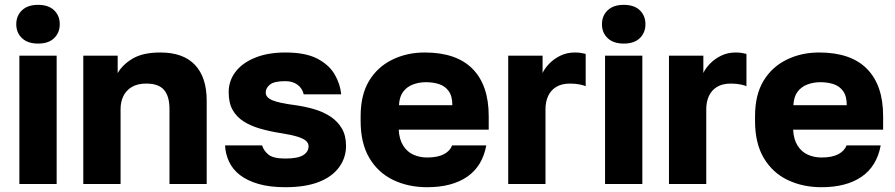

<svg xmlns="http://www.w3.org/2000/svg" viewBox="-20 -760 3698 793"><path d="M60 0V-530H214V0ZM137.5 -580Q94.3 -580 70.7 -602.5Q47.2 -624.9 47.2 -659.9Q47.2 -694.8 70.7 -717.4Q94.2 -740 137.2 -740Q180.4 -740 203.6 -717.5Q226.8 -695.1 226.8 -660.1Q226.8 -625.2 203.7 -602.6Q180.6 -580 137.5 -580Z M324 0V-530H466V-457.8Q486.2 -493.5 528.4 -518.3Q570.7 -543.2 642.3 -543.2Q737.2 -543.2 785.4 -491.8Q833.7 -440.5 833.7 -344.5V0H680V-310Q680 -362.3 657.5 -388.6Q635 -414.8 584 -414.8Q547.2 -414.8 523.7 -400.3Q500.3 -385.9 489.1 -362.3Q478 -338.8 478 -310V0Z M1158.5 13.2Q1093.7 13.2 1047.2 -0.4Q1000.7 -14 970.7 -37.3Q940.8 -60.5 926 -92.4Q911.2 -124.3 909.5 -159.5H1062.5Q1069.2 -137.5 1088.9 -121.3Q1108.7 -105.2 1158.5 -105.2Q1209.8 -105.2 1232.2 -119.1Q1254.5 -133 1254.5 -156.2Q1254.5 -167.7 1245 -177.2Q1235.5 -186.8 1209.8 -195.1Q1184.2 -203.3 1136.2 -210.7Q1092.3 -217.7 1053.5 -229Q1014.7 -240.3 985.8 -258.8Q957 -277.3 940.7 -306.1Q924.5 -334.8 924.5 -379.5Q924.5 -425.7 952.2 -462.7Q980 -499.7 1033 -521.4Q1086 -543.2 1158.5 -543.2Q1242 -543.2 1290.7 -517.7Q1339.3 -492.2 1362.3 -452.6Q1385.3 -413 1389.2 -370.5H1234.5Q1228.5 -395.5 1208.6 -410.2Q1188.7 -424.8 1158.5 -424.8Q1112.8 -424.8 1095.2 -410.9Q1077.5 -397 1077.5 -377.5Q1077.5 -357.2 1105.8 -345.6Q1134.2 -334 1195.2 -326.3Q1239.2 -320.3 1277.5 -309.1Q1315.8 -297.8 1345.4 -278.2Q1375 -258.5 1392.1 -229.2Q1409.2 -199.8 1409.2 -157.5Q1409.2 -108.3 1380.4 -69.1Q1351.7 -29.8 1296.4 -8.3Q1241.2 13.2 1158.5 13.2Z M1744 13.2Q1666.5 13.2 1604.2 -16.6Q1542 -46.3 1505.7 -107.2Q1469.5 -168 1469.5 -260V-280Q1469.5 -368 1504.2 -425.7Q1539 -483.5 1599.7 -513.3Q1660.3 -543.2 1734 -543.2Q1865.3 -543.2 1931.9 -475.5Q1998.5 -407.8 1998.5 -280.5V-224.5H1626.8Q1628.8 -184.5 1645.3 -158.5Q1661.7 -132.5 1687.8 -121Q1713.8 -109.5 1744 -109.5Q1787.8 -109.5 1813.5 -123.2Q1839.2 -136.8 1847.2 -159.5H1988.5Q1972.5 -73.3 1909.7 -30.1Q1846.8 13.2 1744 13.2ZM1739 -420.5Q1710.7 -420.5 1685.7 -411.1Q1660.7 -401.7 1645.3 -381.3Q1629.8 -361 1627.8 -325.5H1848.3Q1848.3 -363 1833.2 -383.7Q1818.2 -404.5 1793.7 -412.5Q1769.2 -420.5 1739 -420.5Z M2079 0V-530H2221V-458.3Q2228.8 -476.3 2247.8 -496.3Q2266.7 -516.3 2294 -529.8Q2321.3 -543.2 2354.3 -543.2Q2370.5 -543.2 2380.7 -541.2Q2390.8 -539.2 2399 -537.3V-403.7Q2394 -407 2375.9 -410.9Q2357.8 -414.8 2334.5 -414.8Q2299.3 -414.8 2276.8 -400.7Q2254.3 -386.7 2243.7 -363Q2233 -339.3 2233 -309.3V0Z M2479 0V-530H2633V0ZM2556.5 -580Q2513.3 -580 2489.7 -602.5Q2466.2 -624.9 2466.2 -659.9Q2466.2 -694.8 2489.7 -717.4Q2513.2 -740 2556.2 -740Q2599.4 -740 2622.6 -717.5Q2645.8 -695.1 2645.8 -660.1Q2645.8 -625.2 2622.7 -602.6Q2599.6 -580 2556.5 -580Z M2743 0V-530H2885V-458.3Q2892.8 -476.3 2911.8 -496.3Q2930.7 -516.3 2958 -529.8Q2985.3 -543.2 3018.3 -543.2Q3034.5 -543.2 3044.7 -541.2Q3054.8 -539.2 3063 -537.3V-403.7Q3058 -407 3039.9 -410.9Q3021.8 -414.8 2998.5 -414.8Q2963.3 -414.8 2940.8 -400.7Q2918.3 -386.7 2907.7 -363Q2897 -339.3 2897 -309.3V0Z M3373 13.2Q3295.5 13.2 3233.2 -16.6Q3171 -46.3 3134.7 -107.2Q3098.5 -168 3098.5 -260V-280Q3098.5 -368 3133.2 -425.7Q3168 -483.5 3228.7 -513.3Q3289.3 -543.2 3363 -543.2Q3494.3 -543.2 3560.9 -475.5Q3627.5 -407.8 3627.5 -280.5V-224.5H3255.8Q3257.8 -184.5 3274.3 -158.5Q3290.7 -132.5 3316.8 -121Q3342.8 -109.5 3373 -109.5Q3416.8 -109.5 3442.5 -123.2Q3468.2 -136.8 3476.2 -159.5H3617.5Q3601.5 -73.3 3538.7 -30.1Q3475.8 13.2 3373 13.2ZM3368 -420.5Q3339.7 -420.5 3314.7 -411.1Q3289.7 -401.7 3274.3 -381.3Q3258.8 -361 3256.8 -325.5H3477.3Q3477.3 -363 3462.2 -383.7Q3447.2 -404.5 3422.7 -412.5Q3398.2 -420.5 3368 -420.5Z"/></svg>

Font: Golos Text
Style: Regular
Weight: 400
Designer: A.Korolkova, Vitaly Kuzmin
Foundry: ParaType Ltd
Version: Version 2.004